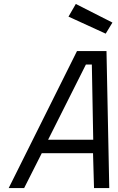

<svg xmlns="http://www.w3.org/2000/svg" viewBox="-20 -950 594 970"><path d="M326 -866 363 -930 548 -836 514 -780ZM369 -692H518L532 0H455L450 -176H191L102 0H24ZM451 -244 444 -624H414L223 -244Z"/></svg>

Font: Cairo
Style: Italic
Weight: 400
Italic angle: -13°
Designer: Mohamed Gaber, Accademia di Belle Arti di Urbino and others
Foundry: Kief Type Foundry, Accademia di Belle Arti di Urbino and others
Version: Version 3.011